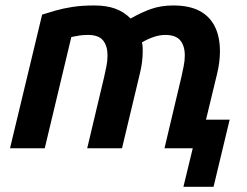

<svg xmlns="http://www.w3.org/2000/svg" viewBox="-20 -556 928 720"><path d="M667.8 144.5 702.8 0H596.8L660.2 -267.2Q664.2 -285.8 668.6 -306.9Q673 -328 673 -348Q673 -383.8 656.1 -404.4Q639.2 -425 599.8 -425Q578.8 -425 556.6 -417.5Q534.5 -410 512.2 -397Q514.5 -388 514.9 -379.5Q515.2 -371 515.2 -363Q515.2 -343.2 512.4 -321.5Q509.5 -299.8 504 -278L437.5 0H307L370.5 -267.2Q374.8 -285.8 379 -306.9Q383.2 -328 383.2 -348Q383.2 -383.8 366.5 -404.4Q349.8 -425 310.2 -425Q292.8 -425 278.4 -422.9Q264 -420.8 247.5 -417.2L147.8 0H17.5L138 -501.2Q160.2 -508.2 187.6 -516.2Q215 -524.2 250.8 -529.9Q286.5 -535.5 333.5 -535.5Q379.2 -535.5 412 -523.6Q444.8 -511.8 469.8 -486.5Q509.8 -509.5 546.9 -522.5Q584 -535.5 630.2 -535.5Q689.2 -535.5 727.8 -515.4Q766.2 -495.2 785.5 -456.8Q804.8 -418.2 804.8 -363Q804.8 -343.2 802 -321.5Q799.2 -299.8 793.8 -278L752.5 -107.2H841.2L780.8 144.5Z"/></svg>

Font: Ubuntu Sans
Style: Italic
Weight: 400
Italic angle: -13.5°
Designer: Dalton Maag Ltd
Foundry: Dalton Maag Ltd
Version: Version 1.006